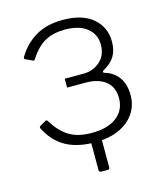

<svg xmlns="http://www.w3.org/2000/svg" viewBox="-104 -617 705 834"><g transform="rotate(-15 248.5 -200.0)"><path d="M249 140Q238 140 238 130V-17H286V129Q286 135 284 137.5Q282 140 276 140ZM253 10Q204 10 163.5 -2.5Q123 -15 92.5 -41.5Q62 -68 41 -110Q38 -117 45 -121L71 -136Q77 -139 81 -132Q111 -82 150.5 -57.5Q190 -33 252 -33Q324 -33 364.5 -64Q405 -95 405 -149Q405 -199 372 -225Q339 -251 284 -251H199V-291H284Q327 -291 358 -318.5Q389 -346 389 -394Q389 -440 354 -468.5Q319 -497 254 -497Q203 -497 165.5 -477Q128 -457 96 -407Q91 -399 86 -403L53 -418Q52 -420 51 -422.5Q50 -425 53 -429Q84 -481 134 -510.5Q184 -540 256 -540Q345 -540 392 -499Q439 -458 439 -395Q439 -355 423 -328.5Q407 -302 372 -283Q367 -280 367 -276.5Q367 -273 372 -271Q410 -261 433.5 -230Q457 -199 457 -148Q457 -103 433.5 -67.5Q410 -32 365 -11Q320 10 253 10Z"/></g></svg>

Font: Libre Franklin ExtraLight
Style: Regular
Weight: 250
Designer: Pablo Impallari, Rodrigo Fuenzalida, Nhung Nguyen
Foundry: Impallari Type
Version: Version 3.000